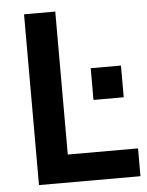

<svg xmlns="http://www.w3.org/2000/svg" viewBox="-51 -742 602 784"><g transform="rotate(-5 250.0 -350.0)"><path d="M77 0V-700H205V-114H493V0ZM329 -327V-457H453V-327Z"/></g></svg>

Font: Cabin Resolve
Style: Bold-Resolve
Weight: 700
Designer: Pablo Impallari
Foundry: Pablo Impallari. http://www.impallari.com Igino Marini. http://www.ikern.com
Version: Version 3.001